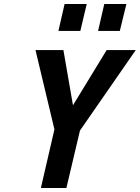

<svg xmlns="http://www.w3.org/2000/svg" viewBox="-20 -943 701 963"><path d="M515 -692 346 -415 298 -692H158L253 -294L185 0H313L381 -288L661 -692ZM581 -788 614 -923H503L472 -788ZM383 -788 415 -923H304L273 -788Z"/></svg>

Font: RazerF5
Style: Bold Italic
Weight: 700
Foundry: Razer Inc.
Version: Version 2